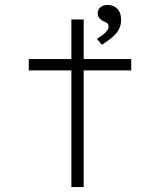

<svg xmlns="http://www.w3.org/2000/svg" viewBox="-20 -760 662 780"><path d="M270 0V-681H320V0ZM97 -474V-520H513V-474ZM394 -578 374 -602Q389 -612 399.5 -620Q410 -628 415.5 -636Q421 -644 421 -651Q421 -664 413.5 -667.5Q406 -671 398 -675Q391 -678 384 -686Q377 -694 377 -706Q377 -722 388.5 -731Q400 -740 417 -740Q441 -740 456.5 -724.5Q472 -709 472 -679Q472 -662 466 -647.5Q460 -633 449 -621Q438 -609 424 -599Q410 -589 394 -578Z"/></svg>

Font: Lexend Peta ExtraLight
Style: Regular
Weight: 250
Version: Version 1.007